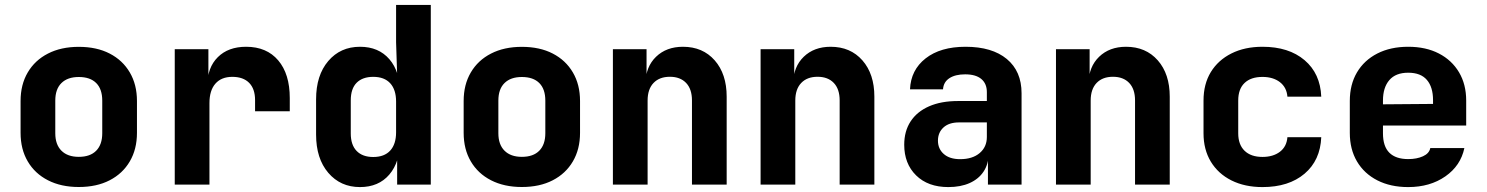

<svg xmlns="http://www.w3.org/2000/svg" viewBox="-20 -750 6040 780"><path d="M300 9.7Q228.1 9.7 174.9 -17.6Q121.7 -44.8 92.7 -94.3Q63.6 -143.8 63.6 -210.3V-339.7Q63.6 -406.3 92.7 -455.7Q121.7 -505.2 174.9 -532.4Q228.1 -559.7 300 -559.7Q372.9 -559.7 425.6 -532.4Q478.3 -505.2 507.3 -455.7Q536.4 -406.3 536.4 -339.7V-210.3Q536.4 -143.8 507.3 -94.3Q478.3 -44.8 425.5 -17.6Q372.8 9.7 300 9.7ZM300 -112.8Q346.3 -112.8 370.8 -137.7Q395.4 -162.6 395.4 -208.8V-341.2Q395.4 -388.2 370.8 -412.7Q346.3 -437.2 300 -437.2Q254.7 -437.2 229.7 -412.7Q204.6 -388.2 204.6 -341.2V-208.8Q204.6 -162.6 229.7 -137.7Q254.7 -112.8 300 -112.8Z M689.9 0V-550H826.6V-436.5H866.9L822.4 -403.2Q822.4 -475.7 864.9 -517.8Q907.3 -560 979.9 -560Q1063.3 -560 1110.3 -504.7Q1157.2 -449.4 1157.2 -351.8V-298H1016.2V-343.3Q1016.2 -389 992.2 -413.4Q968.1 -437.8 923.8 -437.8Q879.3 -437.8 855.1 -410.2Q830.9 -382.6 830.9 -331.3V0Z M1442.5 10Q1363.1 10 1313.6 -48Q1264.1 -105.9 1264.1 -203.3V-346.5Q1264.1 -444.1 1313.5 -502Q1362.9 -560 1442.5 -560Q1518.2 -560 1561.9 -509.4Q1605.6 -458.8 1605.6 -369.6L1560.9 -436.5H1593.7L1589.1 -578.5V-730H1730.1V0H1593.4V-113.5H1560.9L1605.3 -180.4Q1605.3 -91.9 1561.7 -40.9Q1518.2 10 1442.5 10ZM1496.3 -112.2Q1541.3 -112.2 1565.2 -138.2Q1589.1 -164.3 1589.1 -212.7V-337.3Q1589.1 -385.7 1565.2 -411.8Q1541.3 -437.8 1496.3 -437.8Q1452.9 -437.8 1429 -413.9Q1405 -389.9 1405 -342.3V-207.7Q1405 -161.1 1429 -136.6Q1452.9 -112.2 1496.3 -112.2Z M2100 9.7Q2028.1 9.7 1974.9 -17.6Q1921.7 -44.8 1892.7 -94.3Q1863.6 -143.8 1863.6 -210.3V-339.7Q1863.6 -406.3 1892.7 -455.7Q1921.7 -505.2 1974.9 -532.4Q2028.1 -559.7 2100 -559.7Q2172.9 -559.7 2225.6 -532.4Q2278.3 -505.2 2307.3 -455.7Q2336.4 -406.3 2336.4 -339.7V-210.3Q2336.4 -143.8 2307.3 -94.3Q2278.3 -44.8 2225.5 -17.6Q2172.8 9.7 2100 9.7ZM2100 -112.8Q2146.3 -112.8 2170.8 -137.7Q2195.4 -162.6 2195.4 -208.8V-341.2Q2195.4 -388.2 2170.8 -412.7Q2146.3 -437.2 2100 -437.2Q2054.7 -437.2 2029.7 -412.7Q2004.6 -388.2 2004.6 -341.2V-208.8Q2004.6 -162.6 2029.7 -137.7Q2054.7 -112.8 2100 -112.8Z M2469.9 0V-550H2606.6V-445H2646.9L2602.4 -412.1Q2603.2 -478.8 2645.2 -519.4Q2687.2 -560 2754.5 -560Q2834.9 -560 2883.5 -504.8Q2932.1 -449.5 2932.1 -357.3V0H2791.1V-342.1Q2791.1 -388.1 2767.3 -413.1Q2743.4 -438.1 2701.3 -438.1Q2658.9 -438.1 2634.9 -412.9Q2610.9 -387.7 2610.9 -341.5V0Z M3069.9 0V-550H3206.6V-445H3246.9L3202.4 -412.1Q3203.2 -478.8 3245.2 -519.4Q3287.2 -560 3354.5 -560Q3434.9 -560 3483.5 -504.8Q3532.1 -449.5 3532.1 -357.3V0H3391.1V-342.1Q3391.1 -388.1 3367.3 -413.1Q3343.4 -438.1 3301.3 -438.1Q3258.9 -438.1 3234.9 -412.9Q3210.9 -387.7 3210.9 -341.5V0Z M3832.5 10Q3750 10 3701.7 -37.5Q3653.4 -85 3653.4 -162Q3653.4 -217.2 3679.4 -256.9Q3705.4 -296.6 3754.4 -318.1Q3803.5 -339.6 3871.8 -339.6H3989.1V-375.8Q3989.1 -410.3 3966.5 -429.2Q3943.9 -448 3901 -448Q3860.9 -448 3837 -432.4Q3813 -416.8 3811 -387.1H3676.9Q3680.2 -465.7 3740.3 -512.8Q3800.5 -560 3902.7 -560Q4010.3 -560 4070.2 -510.3Q4130.1 -460.6 4130.1 -371.2V0H3993.5V-107.6H3970.9L3995.9 -124.2Q3995.9 -83.4 3975.9 -53.1Q3955.9 -22.8 3919.3 -6.4Q3882.8 10 3832.5 10ZM3880.8 -103.4Q3930.7 -103.4 3959.9 -128.2Q3989.1 -152.9 3989.1 -193.5V-252.7H3875.8Q3835.2 -252.7 3812.8 -232.1Q3790.4 -211.5 3790.4 -178.6Q3790.4 -145.3 3814.1 -124.4Q3837.8 -103.4 3880.8 -103.4Z M4269.9 0V-550H4406.6V-445H4446.9L4402.4 -412.1Q4403.2 -478.8 4445.2 -519.4Q4487.2 -560 4554.5 -560Q4634.9 -560 4683.5 -504.8Q4732.1 -449.5 4732.1 -357.3V0H4591.1V-342.1Q4591.1 -388.1 4567.3 -413.1Q4543.4 -438.1 4501.3 -438.1Q4458.9 -438.1 4434.9 -412.9Q4410.9 -387.7 4410.9 -341.5V0Z M5108.8 10Q5036.9 10 4982.7 -17.1Q4928.6 -44.2 4898.9 -93.4Q4869.3 -142.6 4869.3 -208.5V-341.5Q4869.3 -408.4 4898.9 -457.1Q4928.6 -505.8 4982.7 -532.9Q5036.9 -560 5108.8 -560Q5215.7 -560 5279.8 -505.6Q5343.8 -451.2 5347.6 -357.3H5210.1Q5207.1 -395 5179.6 -416.3Q5152.1 -437.5 5108.8 -437.5Q5061.7 -437.5 5036 -412.9Q5010.3 -388.4 5010.3 -341.7V-208.5Q5010.3 -162.6 5036 -137.6Q5061.7 -112.5 5108.8 -112.5Q5152.1 -112.5 5179.6 -133.4Q5207.1 -154.3 5210.1 -192.7H5347.6Q5343.8 -98.8 5279.8 -44.4Q5215.7 10 5108.8 10Z M5700.8 10Q5629.1 10 5575.5 -17.3Q5521.9 -44.7 5492.7 -94.2Q5463.6 -143.7 5463.6 -210V-340Q5463.6 -406.5 5492.7 -455.9Q5521.9 -505.3 5575.5 -532.7Q5629.1 -560 5700.8 -560Q5772.6 -560 5825.4 -532.7Q5878.1 -505.5 5907.3 -456.3Q5936.4 -407.2 5936.4 -341.5V-240.1H5598.3V-208.5Q5598.3 -155.1 5624.4 -129.4Q5650.5 -103.7 5700.8 -103.7Q5735.6 -103.7 5760.8 -115.1Q5786.1 -126.5 5790.6 -148.5H5929Q5914 -76.9 5851.8 -33.5Q5789.5 10 5700.8 10ZM5801.7 -316.4V-343.2Q5801.7 -396.3 5776.7 -425.4Q5751.7 -454.6 5700.8 -454.6Q5650 -454.6 5624.2 -424.6Q5598.3 -394.6 5598.3 -341.5V-326.2L5811.2 -327.9Z"/></svg>

Font: JetBrains Mono
Style: Regular
Weight: 400
Monospace: yes
Designer: Philipp Nurullin, Konstantin Bulenkov
Foundry: JetBrains
Version: Version 2.305